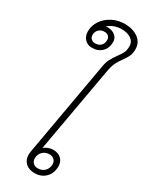

<svg xmlns="http://www.w3.org/2000/svg" viewBox="-246 -1005 836 1063"><g transform="rotate(30 172.0 -473.0)"><path d="M285 -89Q285 -45 258 -17.5Q231 10 188 10Q152 10 130.5 -10Q109 -30 109 -64Q109 -69 111 -83L218 -689Q223 -719 233.5 -738.5Q244 -758 261 -782Q278 -804 285.5 -820.5Q293 -837 293 -861Q293 -889 270 -905.5Q247 -922 209 -922Q187 -922 164.5 -914.5Q142 -907 124 -890Q132 -892 135 -892Q165 -892 184 -876.5Q203 -861 203 -836Q203 -798 179.5 -774Q156 -750 116 -750Q87 -750 69.5 -769.5Q52 -789 52 -818Q52 -855 73 -886.5Q94 -918 130.5 -937Q167 -956 211 -956Q262 -956 296 -931Q330 -906 330 -864Q330 -837 322.5 -820.5Q315 -804 299 -781Q283 -760 272 -738.5Q261 -717 255 -684L157 -133Q183 -154 217 -154Q247 -154 266 -136Q285 -118 285 -89ZM134 -862Q112 -862 98 -848.5Q84 -835 84 -813Q84 -799 94 -789.5Q104 -780 120 -780Q142 -780 155.5 -793.5Q169 -807 169 -829Q169 -843 159.5 -852.5Q150 -862 134 -862ZM251 -82Q251 -100 239.5 -111Q228 -122 209 -122Q183 -122 166 -105Q149 -88 149 -62Q149 -44 160.5 -33Q172 -22 191 -22Q217 -22 234 -39Q251 -56 251 -82Z"/></g></svg>

Font: Sarabun Thin
Style: Italic
Weight: 250
Italic angle: -10°
Designer: Suppakit Chalermlarp | Katatrad Co.,Ltd.
Foundry: Cadson Demak Co.,Ltd.
Version: Version 1.000; ttfautohint (v1.6)